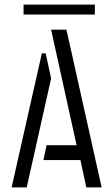

<svg xmlns="http://www.w3.org/2000/svg" viewBox="-20 -811 486 831"><path d="M82 -748V-791H390.6V-748ZM30.3 0 161.1 -580.1H177.7L201.2 -471.7L95.7 0ZM168 -118.2 181.6 -182.6H311.5L201.2 -682.6H267.6L419.9 0H353.5L328.1 -118.2Z"/></svg>

Font: Post No Bills Colombo
Style: Medium
Weight: 600
Designer: Kosala Senevirathne, Siva Puranthara, Lasantha Premarathna, Tharique Azeez
Foundry: Mooniak
Version: Version 1.220 ; ttfautohint (v1.5)